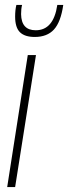

<svg xmlns="http://www.w3.org/2000/svg" viewBox="-20 -754 275 774"><path d="M41 0H9L92 -532H125ZM120 -605Q80 -605 60.5 -624Q41 -643 41 -687Q41 -714 46 -734H69Q65 -719 65 -697Q66 -632 124 -632Q196 -632 211 -734H235Q225 -665 197.5 -635Q170 -605 120 -605Z"/></svg>

Font: Georama Condensed ExtraLight
Style: Italic
Weight: 200
Width: 3
Italic angle: -9°
Designer: Jean-Baptiste Levee
Foundry: Production Type
Version: Version 1.000